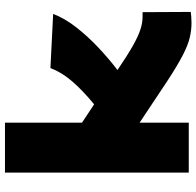

<svg xmlns="http://www.w3.org/2000/svg" viewBox="-29 -751 791 773"><g transform="rotate(-90 366.5 -364.5)"><path d="M660 11Q632 11 602 4Q572 -3 532 -23.5Q492 -44 432 -83L259 -198V0H58V-740H259V-430L333 -381Q390 -428 426 -470Q462 -512 479 -557L697 -546Q679 -499 643 -453Q607 -407 562 -364.5Q517 -322 471 -287Q530 -247 569 -225Q608 -203 635 -194.5Q662 -186 684 -186Q695 -186 704 -186L705 8Q696 9 685.5 10Q675 11 660 11Z"/></g></svg>

Font: Georama Extended ExtraBold
Style: Regular
Weight: 800
Width: 7
Designer: Jean-Baptiste Levee
Foundry: Production Type
Version: Version 1.000